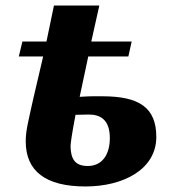

<svg xmlns="http://www.w3.org/2000/svg" viewBox="-20 -664 617 694"><path d="M289 10C426 10 545 -52 545 -169C545 -276 482 -316 350 -316C343 -316 310 -317 268 -314L299 -460H444L456 -514H310L339 -644H175L148 -514H61L48 -460H136L100 -306C82 -224 73 -192 73 -153C73 -46 144 10 289 10ZM297 -64C249 -64 236 -92 235 -135C235 -144 239 -176 253 -249C271 -249 286 -250 301 -250C344 -250 377 -230 377 -165C377 -106 350 -64 297 -64Z"/></svg>

Font: Noto Serif SemiCondensed Extra
Style: Italic
Weight: 800
Width: 4
Italic angle: -12°
Designer: Monotype Design Team
Foundry: Monotype Imaging Inc.
Version: Version 1.901